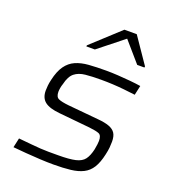

<svg xmlns="http://www.w3.org/2000/svg" viewBox="-136 -840 847 950"><g transform="rotate(20 287.5 -365.5)"><path d="M254 8Q222 8 183.5 6Q145 4 107.5 1Q70 -2 39 -5L50 -55Q91 -51 118 -48.5Q145 -46 166.5 -44.5Q188 -43 209 -43Q230 -43 259 -43Q319 -43 351 -50.5Q383 -58 397.5 -77.5Q412 -97 420 -132Q423 -148 424.5 -160Q426 -172 426 -179Q426 -208 410.5 -214.5Q395 -221 359 -225L196 -241Q142 -246 117.5 -265Q93 -284 93 -323Q93 -335 94.5 -349.5Q96 -364 100 -381Q111 -430 131 -458Q151 -486 180.5 -499Q210 -512 249.5 -515Q289 -518 341 -518Q370 -518 402.5 -516Q435 -514 467.5 -511Q500 -508 525 -504L514 -454Q482 -458 452.5 -461Q423 -464 393.5 -465.5Q364 -467 331 -467Q285 -467 250.5 -463.5Q216 -460 194 -442.5Q172 -425 162 -382Q158 -371 156 -359Q154 -347 154 -339Q154 -312 170 -304.5Q186 -297 224 -293L384 -278Q421 -275 444 -266.5Q467 -258 477.5 -242Q488 -226 488 -197Q488 -182 486.5 -166Q485 -150 480 -128Q470 -82 453 -55Q436 -28 409 -14.5Q382 -1 343.5 3.5Q305 8 254 8ZM207 -597 208 -603 356 -739H421L514 -603L513 -597H475L384 -702L252 -597Z"/></g></svg>

Font: Saira Expanded Light
Style: Italic
Weight: 300
Width: 7
Italic angle: -12°
Designer: Hector Gatti with collaboration of the Omnibus-Type team
Foundry: Omnibus-Type
Version: Version 1.101